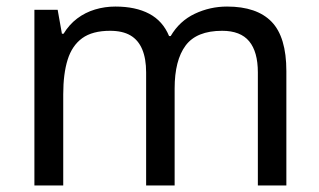

<svg xmlns="http://www.w3.org/2000/svg" viewBox="-20 -566 975 586"><path d="M673 -546Q764 -546 809 -499.5Q854 -453 854 -349V0H767V-345Q767 -408 740.5 -440Q714 -472 658 -472Q580 -472 546.5 -427Q513 -382 513 -296V0H426V-345Q426 -387 414 -415.5Q402 -444 378 -458Q354 -472 316 -472Q262 -472 231 -449.5Q200 -427 186.5 -384Q173 -341 173 -278V0H85V-536H156L169 -463H174Q191 -491 215.5 -509.5Q240 -528 270 -537Q300 -546 332 -546Q394 -546 435.5 -524Q477 -502 496 -456H501Q528 -502 574.5 -524Q621 -546 673 -546Z"/></svg>

Font: ukannada15
Style: Book
Weight: 400
Designer: Jelle Bosma - Monotype Design Team
Foundry: Monotype Imaging Inc.
Version: Version 2.003